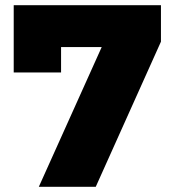

<svg xmlns="http://www.w3.org/2000/svg" viewBox="-20 -722 657 742"><path d="M33 -702V-442H216V-540H373L130 0H350L602 -561V-702Z"/></svg>

Font: Montserrat ExtraBold
Style: Regular
Weight: 800
Designer: Julieta Ulanovsky
Foundry: Julieta Ulanovsky
Version: Version 4.000